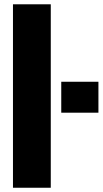

<svg xmlns="http://www.w3.org/2000/svg" viewBox="-20 -883 483 903"><path d="M218.8 0H41V-862.8H218.8ZM268.1 -353V-498.5H442.9V-353Z"/></svg>

Font: Anton
Style: Regular
Weight: 400
Foundry: vernon adams
Version: Version 1.000